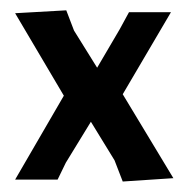

<svg xmlns="http://www.w3.org/2000/svg" viewBox="-20 -348 362 372"><path d="M168.2 -216.8 212.1 -291.6 229.9 -324.3H311.2L217.8 -165.4L315.9 -2.8L217.8 3.7L201.9 -37.4L156.1 -112.1L107.5 -32.7L91.6 0H9.3L103.7 -162.6L9.3 -322.4L108.4 -328L123.4 -288.8Z"/></svg>

Font: Gurajada
Style: Regular
Weight: 400
Designer: Purushoth Kumar Guthula
Foundry: SiliconAndhra, USA.
Version: Version 1.0.3; ttfautohint (v1.2.42-39fb)